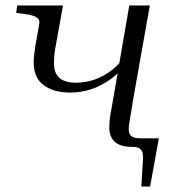

<svg xmlns="http://www.w3.org/2000/svg" viewBox="-20 -536 632 701"><path d="M183 -366Q179 -344 178 -329.5Q177 -315 177 -305Q177 -281 186 -265Q195 -249 213 -241.5Q231 -234 256 -234Q292 -234 325.5 -245.5Q359 -257 389 -280.5Q419 -304 441 -338L446 -312Q422 -276 388.5 -250.5Q355 -225 316.5 -211.5Q278 -198 236 -198Q176 -198 139.5 -225Q103 -252 103 -308Q103 -319 104.5 -333.5Q106 -348 109 -368L123 -446Q126 -460 120 -467Q114 -474 101 -478.5Q88 -483 68 -485L39 -489L43 -516H210ZM458 0Q433 0 415 -8Q397 -16 388 -32Q379 -48 379 -71Q379 -81 380 -93.5Q381 -106 384 -122.5Q387 -139 391 -162L452 -516H527L464 -161Q461 -138 457.5 -119.5Q454 -101 452 -87.5Q450 -74 450 -65Q450 -47 459.5 -39Q469 -31 492 -31H560L528 145H496L502 47Q503 28 499 18Q495 8 485.5 4Q476 0 458 0Z"/></svg>

Font: Roboto Serif 120pt Expanded Light
Style: Italic
Weight: 300
Width: 7
Italic angle: -10°
Designer: Greg Gazdowicz
Foundry: Commercial Type
Version: Version 1.008